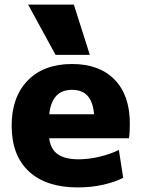

<svg xmlns="http://www.w3.org/2000/svg" viewBox="-20 -810 617 840"><path d="M321 10Q182 10 106.5 -60Q31 -130 31 -260Q31 -386 101.5 -458Q172 -530 295 -530Q415 -530 481.5 -461.5Q548 -393 548 -270Q548 -253 547 -233Q546 -213 544 -205H124V-310H414L393 -278Q393 -350 369 -383.5Q345 -417 295 -417Q245 -417 219.5 -382.5Q194 -348 194 -277V-227Q194 -169 225.5 -141Q257 -113 323 -113Q368 -113 416 -124.5Q464 -136 500 -154L519 -32Q482 -13 430 -1.5Q378 10 321 10ZM223 -570 103 -790H303L373 -570Z"/></svg>

Font: M PLUS 2 ExtraBold
Style: Regular
Weight: 800
Version: Version 1.001